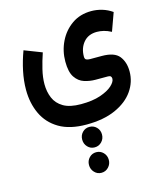

<svg xmlns="http://www.w3.org/2000/svg" viewBox="-138 -519 998 1176"><g transform="rotate(-15 361.0 68.5)"><path d="M358.4 264.2Q384.8 264.2 403.1 282.7Q421.4 301.3 421.4 328.6Q421.4 356 403.1 375Q384.8 394 358.4 394Q332 394 314 375Q295.9 356 295.9 328.6Q295.9 301.3 314 282.7Q332 264.2 358.4 264.2ZM358.4 424.8Q384.8 424.8 403.1 443.6Q421.4 462.4 421.4 489.7Q421.4 516.6 403.1 535.9Q384.8 555.2 358.4 555.2Q332 555.2 314 535.9Q295.9 516.6 295.9 489.7Q295.9 462.4 314 443.6Q332 424.8 358.4 424.8ZM346.2 246.1Q240.7 246.1 173.6 206.3Q106.4 166.5 74.5 98.1Q42.5 29.8 42.5 -55.2Q42.5 -111.8 55.2 -172.6Q67.9 -233.4 90.3 -293.5L201.2 -250.5Q184.1 -200.2 172.4 -151.4Q160.6 -102.5 160.6 -59.1Q160.6 -11.2 177.5 28.8Q194.3 68.8 234.9 92.8Q275.4 116.7 346.2 116.7Q419.4 116.7 469.5 99.6Q519.5 82.5 545.4 58.8Q571.3 35.2 571.3 15.1Q571.3 6.3 566.4 0.7Q561.5 -4.9 548.8 -4.9H469.7Q433.6 -4.9 399.2 -15.9Q364.7 -26.9 342.3 -60.1Q319.8 -93.3 319.8 -159.7Q319.8 -227.1 348.4 -285.9Q377 -344.7 429.2 -381.3Q481.4 -418 552.7 -418Q586.9 -418 620.8 -408Q654.8 -397.9 684.6 -377L643.1 -262.2Q618.2 -275.4 595.7 -280.8Q573.2 -286.1 553.2 -286.1Q498.5 -286.1 468 -250Q437.5 -213.9 437.5 -160.2Q437.5 -145 446 -140.4Q454.6 -135.7 470.2 -135.7H543.9Q624.5 -135.7 654.5 -97.7Q684.6 -59.6 684.6 -0.5Q684.6 66.4 645.3 122.6Q606 178.7 530.5 212.4Q455.1 246.1 346.2 246.1Z"/></g></svg>

Font: Vazirmatn RD FD
Style: Bold
Weight: 700
Designer: Saber Rastikerdar
Foundry: Saber Rastikerdar
Version: Version 33.003